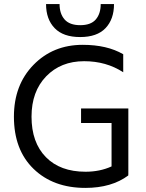

<svg xmlns="http://www.w3.org/2000/svg" viewBox="-20 -908 714 938"><path d="M607 -51Q525 10 397 10Q240 10 144 -83Q48 -176 48 -338Q48 -493 143.5 -591Q239 -689 384 -689Q503 -689 582 -643V-555Q499 -609 391 -609Q277 -609 205.5 -535Q134 -461 134 -338Q134 -212 204 -140.5Q274 -69 398 -69Q468 -69 525 -95V-307H376V-378H607V-54H606ZM537 -888Q537 -814 495.5 -770.5Q454 -727 371.5 -727Q289 -727 247 -770.5Q205 -814 205 -888H271Q271 -841 295.5 -813Q320 -785 372 -785Q424 -785 448 -813Q472 -841 472 -888Z"/></svg>

Font: Hind Siliguri Fixed
Style: Regular
Weight: 400
Designer: Jyotish Sonowal
Foundry: Indian Type Foundry
Version: Version 1.001;October 28, 2021;FontCreator 12.0.0.2565 64-bi